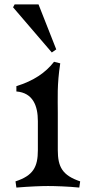

<svg xmlns="http://www.w3.org/2000/svg" viewBox="-20 -840 432 867"><path d="M50 -21 54 7C115 2 165 0 197 0C229 0 289 2 338 7L342 -21C262 -48 241 -86 241 -162V-330C241 -396 237 -456 252 -554L224 -561C186 -512 132 -475 54 -451V-427C129 -421 151 -362 151 -293V-162C151 -86 130 -47 50 -21ZM234 -617 154 -820H46L39 -807L214 -603Z"/></svg>

Font: Basteleur Moonlight
Style: Regular
Weight: 300
Designer: Keussel
Foundry: Keussel Studio
Version: Version 1.300;Glyphs 3.2 (3192)